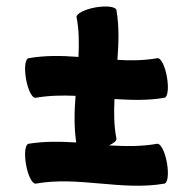

<svg xmlns="http://www.w3.org/2000/svg" viewBox="-20 -509 582 597"><path d="M91 62C223 38 359 85 491 62C502 60 505 31 499 -3C493 -37 480 -63 469 -62C419 -53 369 -54 319 -57C334 -64 343 -71 342 -78C334 -119 334 -160 336 -201C388 -198 440 -196 491 -205C502 -207 505 -236 499 -270C493 -304 480 -330 469 -328C428 -321 387 -320 345 -323C349 -374 351 -426 342 -478C340 -488 311 -492 277 -486C243 -480 217 -466 218 -456C226 -415 226 -373 224 -332C172 -336 120 -337 69 -328C58 -326 55 -297 61 -263C67 -229 80 -203 91 -205C132 -212 173 -213 215 -211C211 -162 210 -114 217 -66C167 -69 118 -70 69 -62C58 -60 55 -31 61 3C67 37 80 63 91 62Z"/></svg>

Font: Nupuram
Style: Bold
Weight: 700
Designer: Santhosh Thottingal (santhosh.thottingal@gmail.com)
Foundry: SMC
Version: Version 1.000